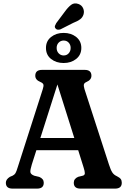

<svg xmlns="http://www.w3.org/2000/svg" viewBox="-20 -1112 753 1132"><path d="M238 -34.5Q238 0 198.5 0H54Q14.5 0 14.5 -34.5Q14.5 -54.5 38.5 -69.5L54 -76Q65.5 -81.5 71.2 -91Q77 -100.5 85.5 -129L231.5 -584Q238.5 -605 235.8 -613.8Q233 -622.5 217.5 -629Q188 -641 188 -665.5Q188 -700 228 -700H479.5Q519 -700 519 -665.5Q519 -641 489.5 -628.5Q477 -623 474.8 -614.5Q472.5 -606 478 -587L622 -143Q632.5 -110 642 -95.5Q651.5 -81 668.5 -73.5Q685.5 -65 691.8 -56.5Q698 -48 698 -34.5Q698 0 658.5 0H454.5Q415 0 415 -34.5Q415 -58.5 441 -69.5L469.5 -76.5Q480 -80 480.2 -90.5Q480.5 -101 472.5 -126L441 -226.5H194.5L167.5 -142Q158 -111 159 -97.8Q160 -84.5 182 -76L211.5 -69Q238 -58 238 -34.5ZM218 -298.5H418L318.5 -614ZM362 -1043Q381 -1069.5 399.5 -1083.5Q418 -1097.5 442.5 -1088.5Q462 -1081.5 470 -1063.5Q478 -1045.5 472.5 -1027Q467 -1009 452.2 -998Q437.5 -987 411.5 -977L336.5 -939Q328 -936 319.5 -937.2Q311 -938.5 306.5 -945.5Q301.5 -952.5 304.2 -960.2Q307 -968 311.5 -975.5ZM355 -740.5Q311.5 -740.5 281.2 -764.2Q251 -788 251 -829.5Q251 -870 281.2 -894Q311.5 -918 355 -918Q399.5 -918 429.5 -893.8Q459.5 -869.5 459.5 -829.5Q459.5 -789 429.5 -764.8Q399.5 -740.5 355 -740.5ZM355.5 -873Q338 -873 326 -860.8Q314 -848.5 314 -829.5Q314 -810 326 -797.5Q338 -785 355.5 -785Q373.5 -785 385 -797.8Q396.5 -810.5 396.5 -829.5Q396.5 -848 385 -860.5Q373.5 -873 355.5 -873Z"/></svg>

Font: Fraunces 72pt SuperSoft SemiBold
Style: Regular
Weight: 600
Version: Version 1.000;[b76b70a41]